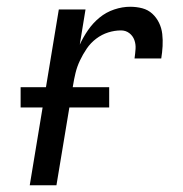

<svg xmlns="http://www.w3.org/2000/svg" viewBox="-20 -548 540 568"><path d="M68 0 154 -520H233L216 -416Q226 -438 240.5 -459Q255 -480 274.5 -496Q294 -512 318 -520Q342 -528 365 -528Q384 -528 401 -523.5Q418 -519 430.5 -507.5Q443 -496 450.5 -480.5Q458 -465 460 -447.5Q462 -430 461 -411.5Q460 -393 457 -375H378Q380 -389 381 -403Q382 -417 377.5 -429.5Q373 -442 362.5 -450Q352 -458 338 -458Q319 -458 300 -452Q281 -446 264.5 -433.5Q248 -421 236.5 -404Q225 -387 216.5 -369Q208 -351 203.5 -332.5Q199 -314 196 -295L147 0ZM303 -230H41V-290H303Z"/></svg>

Font: Iosevka Fixed
Style: Italic
Weight: 400
Italic angle: -9°
Monospace: yes
Designer: Belleve Invis
Foundry: Belleve Invis
Version: Version 33.2.4